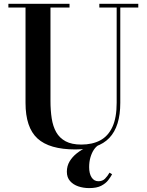

<svg xmlns="http://www.w3.org/2000/svg" viewBox="-20 -770 774 1008"><path d="M706 -750V-730.5H611.5V-230Q611.5 -106.5 554 -46Q496.5 14.5 375.5 14.5Q239.5 14.5 176.8 -43Q114 -100.5 114 -230V-730.5H24V-750H345V-730.5H245V-240Q245 -190.5 251.5 -148.5Q258 -106.5 275.2 -76Q292.5 -45.5 324.5 -28.2Q356.5 -11 407 -11Q464.5 -11 506 -33Q547.5 -55 570 -103.2Q592.5 -151.5 592.5 -230V-730.5H501.5V-750ZM448 217.5Q418 217.5 391.2 208.5Q364.5 199.5 347.8 180.5Q331 161.5 331 131.5Q331 101.5 345.5 77.2Q360 53 384 34.2Q408 15.5 436 2.2Q464 -11 491 -19L496.5 -7.5Q484 -0.5 473 15.8Q462 32 455 55.5Q448 79 448 107.5Q448 141.5 461 161.5Q474 181.5 496.5 181.5Q518 181.5 531.2 168.2Q544.5 155 555 136.5L568.5 145Q561 159 548 176Q535 193 511.5 205.2Q488 217.5 448 217.5Z"/></svg>

Font: Bodoni Moda 11pt SemiBold
Style: Regular
Weight: 600
Designer: Owen Earl
Foundry: indestructible type
Version: Version 2.004